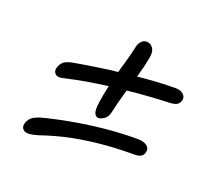

<svg xmlns="http://www.w3.org/2000/svg" viewBox="-91 -695 883 768"><g transform="rotate(20 350.0 -311.0)"><path d="M149 -314Q126 -308 116 -317.5Q106 -327 109 -341Q113 -359 126 -370.5Q139 -382 180 -388Q245 -399 317 -409Q332 -411 347 -412Q353 -435 360 -457Q372 -500 378 -528Q380 -542 389.5 -553.5Q399 -565 413 -565Q430 -565 440.5 -550Q451 -535 445 -506Q439 -472 426 -427Q425 -424 424 -421Q441 -423 458 -424Q527 -430 587 -430Q606 -430 618 -419.5Q630 -409 627 -395Q624 -381 614.5 -374.5Q605 -368 586 -367Q513 -364 454 -359Q428 -357 404 -354Q402 -345 399 -336Q386 -290 379 -257Q374 -231 359.5 -221.5Q345 -212 335 -212Q324 -212 318 -225Q312 -238 317 -272Q322 -308 331 -346Q286 -340 244 -333Q197 -325 149 -314ZM133 -65Q90 -52 75.5 -61.5Q61 -71 65 -88Q67 -102 80 -115.5Q93 -129 134 -139Q228 -162 324.5 -174.5Q421 -187 510 -187Q538 -187 551.5 -176.5Q565 -166 562 -152Q560 -138 550.5 -131Q541 -124 522 -124Q469 -124 423.5 -121Q378 -118 339 -113Q300 -108 265 -101Q230 -94 197.5 -85Q165 -76 133 -65Z"/></g></svg>

Font: Shantell Sans Light Light
Style: Italic
Weight: 300
Italic angle: -11°
Version: Version 1.008;[ac192a2d6]